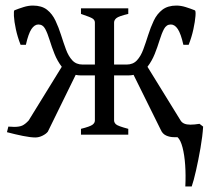

<svg xmlns="http://www.w3.org/2000/svg" viewBox="-20 -484 759 690"><path d="M629 -51Q638 -36 664 -36Q678 -36 697 -39L710 -29Q708 5 700.5 48Q693 91 684.5 128.5Q676 166 669 186H646Q648 146 645.5 109.5Q643 73 636 46Q629 19 618 9Q615 9 612 9Q609 9 606 9Q590 9 577 3Q564 -3 558 -17L460 -215Q452 -213 441 -213H390V-51Q390 -44 396.5 -37.5Q403 -31 441 -21V0H271V-21Q303 -29 312 -35.5Q321 -42 321 -51V-213H271Q260 -213 252 -215L152 -11Q146 -3 133 3.5Q120 10 107 10Q90 10 62.5 4.5Q35 -1 5 -9L10 -29Q17 -29 21.5 -28.5Q26 -28 31 -28Q50 -28 60.5 -33Q71 -38 83 -51L202 -244Q186 -265 176 -290Q166 -315 158.5 -339.5Q151 -364 142.5 -380Q134 -396 118 -396Q104 -396 93 -379.5Q82 -363 73 -323H54Q43 -351 37 -379Q31 -407 30 -426.5Q29 -446 32 -447Q47 -453 64.5 -458.5Q82 -464 98 -464Q130 -464 149 -449Q168 -434 179.5 -409.5Q191 -385 199.5 -358Q208 -331 217 -306.5Q226 -282 240 -267Q254 -252 277 -252H321V-403Q321 -411 314 -416.5Q307 -422 271 -434V-454H441V-434Q407 -426 398.5 -419Q390 -412 390 -403V-252H435Q458 -252 472 -267Q486 -282 495 -306.5Q504 -331 512.5 -358Q521 -385 532.5 -409.5Q544 -434 563.5 -449Q583 -464 614 -464Q630 -464 647.5 -458.5Q665 -453 680 -447Q684 -446 682.5 -426.5Q681 -407 675 -379Q669 -351 658 -323H639Q630 -363 619 -379.5Q608 -396 594 -396Q578 -396 569.5 -380Q561 -364 553.5 -339.5Q546 -315 536 -290Q526 -265 510 -244Z"/></svg>

Font: ChillKai
Style: Regular
Weight: 400
Designer: ChillType
Foundry: 寒蝉字型
Version: Version 2.000